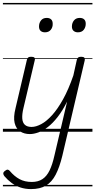

<svg xmlns="http://www.w3.org/2000/svg" viewBox="-20 -905 655 1319"><path d="M185 16Q146 16 118 -2.5Q90 -21 80.5 -60.5Q71 -100 87 -163L165 -495Q168 -506 174 -510.5Q180 -515 194 -515Q210 -515 216 -509.5Q222 -504 219 -492L141 -162Q131 -120 133 -91Q135 -62 151 -47.5Q167 -33 197 -33Q227 -33 263.5 -52.5Q300 -72 338 -114Q376 -156 413.5 -223.5Q451 -291 484 -387L508 -495Q511 -506 517.5 -510.5Q524 -515 538 -515Q554 -515 559.5 -508.5Q565 -502 562 -490L408 166Q389 244 362.5 295Q336 346 295.5 370Q255 394 193 394Q154 394 120.5 383Q87 372 59.5 351.5Q32 331 10 305Q3 296 2.5 287Q2 278 14 269Q25 260 32.5 260.5Q40 261 47 269Q78 306 114 325.5Q150 345 198 345Q242 345 271.5 325.5Q301 306 320.5 266Q340 226 354 163L441 -207Q410 -145 376.5 -102Q343 -59 309.5 -33Q276 -7 244 4.5Q212 16 185 16ZM289 -683Q270 -683 259 -693Q248 -703 248 -723Q248 -747 261.5 -764.5Q275 -782 301 -782Q320 -782 331 -772Q342 -762 342 -742Q343 -718 329 -700.5Q315 -683 289 -683ZM515 -683Q497 -683 485.5 -693Q474 -703 474 -723Q474 -747 488 -764.5Q502 -782 528 -782Q547 -782 558 -772Q569 -762 569 -742Q569 -718 555.5 -700.5Q542 -683 515 -683ZM0 365H615V375H0ZM0 -20H615V0H0ZM0 -505H615V-500H0ZM0 -885H615V-875H0Z"/></svg>

Font: Playwrite AT Guides
Style: Italic
Weight: 400
Italic angle: -13.0072°
Designer: Veronika Burian, José Scaglione
Foundry: TypeTogether
Version: Version 1.002